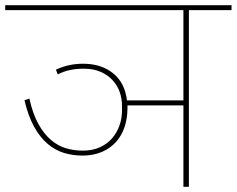

<svg xmlns="http://www.w3.org/2000/svg" viewBox="-40 -718 910 738"><path d="M277 -120Q239 -120 205 -130.5Q171 -141 142 -166Q113 -191 90.5 -232Q68 -273 54 -333L73 -339Q86 -280 107.5 -241.5Q129 -203 156 -180Q183 -157 214 -148Q245 -139 278 -139Q315 -139 343 -151.5Q371 -164 390 -185.5Q409 -207 419 -235Q429 -263 429 -293V-312Q429 -339 420 -364.5Q411 -390 392.5 -410Q374 -430 346.5 -442Q319 -454 282 -454Q252 -454 227.5 -448.5Q203 -443 182 -432L175 -450Q195 -460 221.5 -466.5Q248 -473 280 -473Q349 -473 394.5 -436.5Q440 -400 448 -332H665V-679H-20V-698H850V-679H686V0H665V-313H450V-303Q450 -264 439 -230.5Q428 -197 406 -172.5Q384 -148 351.5 -134Q319 -120 277 -120Z"/></svg>

Font: IBM Plex Sans Devanagari Thin
Style: Regular
Weight: 100
Designer: Mike Abbink, Paul van der Laan, Pieter van Rosmalen, Erin McLaughlin
Foundry: Bold Monday
Version: Version 1.1